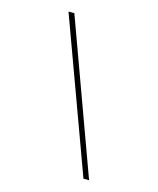

<svg xmlns="http://www.w3.org/2000/svg" viewBox="-104 -705 680 825"><g transform="rotate(15 236.0 -292.5)"><path d="M346 46 98 -631H124L371 46Z"/></g></svg>

Font: Alumni Sans Thin
Style: Italic
Weight: 100
Italic angle: -8°
Designer: Robert E. Leuschke
Foundry: Robert E. Leuschke
Version: Version 1.016